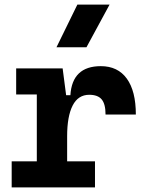

<svg xmlns="http://www.w3.org/2000/svg" viewBox="-20 -815 626 835"><path d="M272 -222.7V-113.3H393.1V0H30.8V-113.3H140.1V-404.3H50.3V-517.6H252.4L267.6 -400.9H286.1Q293.9 -527.3 418.5 -527.3Q492.2 -527.3 531.5 -473.1Q570.8 -418.9 570.8 -316.9H439Q439 -362.8 422.1 -382.8Q405.3 -402.8 368.2 -402.8Q319.8 -402.8 295.9 -356Q272 -309.1 272 -222.7ZM225.6 -609.4 316.4 -794.9H456.5L356 -609.4Z"/></svg>

Font: Cascadia Mono
Style: Bold
Weight: 700
Monospace: yes
Designer: Aaron Bell
Foundry: Saja Typeworks
Version: Version 2404.023; ttfautohint (v1.8.4)